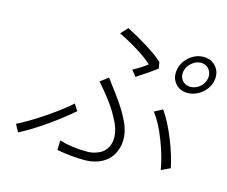

<svg xmlns="http://www.w3.org/2000/svg" viewBox="-103 -857 1204 1019"><g transform="rotate(15 499.0 -347.5)"><path d="M823.2 -567.8Q818.5 -540.1 835.2 -520.1Q851.9 -500 879.6 -500Q908.7 -500 932 -519.9Q955.3 -539.8 959.9 -567.8Q964.5 -596.2 948 -617.2Q931.5 -638.1 902.7 -638.1Q875.4 -638.1 851.6 -617Q827.8 -595.9 823.2 -567.8ZM788 -567.8Q795.1 -611.2 830.3 -641.5Q865.4 -671.9 908.4 -671.9Q951.7 -671.9 977.5 -641.5Q1003.2 -611.2 996.1 -567.8Q989 -524.9 953.1 -494.9Q917.3 -464.8 873.9 -464.8Q831 -464.8 805.9 -494.9Q780.9 -524.9 788 -567.8ZM585.9 -475.9 559.3 -508.9Q607.6 -534.1 636.4 -557.9Q611.2 -583.8 556.5 -617.7Q501.8 -651.6 447.1 -677.9L482.6 -715.9Q536.6 -688.9 596.6 -651.5Q656.6 -614 687.9 -584.9L693.9 -550.1Q656.2 -521.7 585.9 -475.9ZM285.9 6 287.6 -46.9Q353.7 -25.9 441.4 -25.9Q458.5 -25.9 475.5 -30Q492.5 -34.1 510.5 -43.3Q528.4 -52.6 541.5 -71Q554.7 -89.5 558.9 -115.1Q562.5 -137.4 557.4 -163.7Q552.2 -190 539.1 -217Q525.9 -244 511.2 -268.6Q496.4 -293.3 475.7 -320.3Q454.9 -347.3 440.5 -364.9Q426.1 -382.5 407.7 -403.1L451.3 -436.1Q457.7 -428.3 504.3 -365.1Q532 -327.8 550.4 -298.8Q568.9 -269.9 585.2 -236.5Q601.6 -203.1 607.2 -171.3Q612.9 -139.6 608 -109Q604 -86.3 595.3 -67.3Q586.6 -48.3 575.5 -35.2Q564.3 -22 549.9 -11.7Q535.5 -1.4 521.3 4.6Q507.1 10.7 491.7 14.4Q476.2 18.1 463.8 19.5Q451.3 21 439.6 21Q367.2 21 285.9 6ZM892.4 -56.1 843.4 -33Q831.7 -103.3 799 -188.4Q766.3 -273.4 727.6 -323.2L772.4 -346.9Q811.8 -291.2 845.5 -206.9Q879.3 -122.5 892.4 -56.1ZM334.5 -220.2Q280.5 -172.6 203.8 -118.4Q127.1 -64.3 60 -29.8L37.6 -71Q99.4 -101.6 182 -157.3Q264.6 -213.1 311.4 -256Z"/></g></svg>

Font: Karasuma Gothic
Style: Light Italic
Weight: 300
Italic angle: 9.39998°
Designer: Rasmus Andersson / Ryoko Nishizuka
Foundry: rsms
Version: Version 1.00